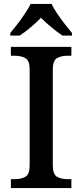

<svg xmlns="http://www.w3.org/2000/svg" viewBox="-20 -951 416 971"><path d="M35 0V-45H56Q87 -45 108.5 -57Q130 -69 130 -115V-599Q130 -645 108.5 -657Q87 -669 56 -669H35V-714H341V-669H320Q290 -669 268.5 -657Q247 -645 247 -599V-115Q247 -69 268.5 -57Q290 -45 320 -45H341V0ZM32 -784Q48 -803 68 -829Q88 -855 106 -882Q124 -909 135 -931H241Q251 -909 269.5 -882Q288 -855 308 -829Q328 -803 344 -784V-771H296Q270 -788 240 -813Q210 -838 187 -861Q165 -838 135.5 -813Q106 -788 79 -771H32Z"/></svg>

Font: Noto Serif Bengali Medium
Style: Regular
Weight: 500
Designer: Juan Bruce, Universal Thirst, Indian Type Foundry and the Monotype Design Team.
Foundry: Monotype Imaging Inc.
Version: Version 2.003; ttfautohint (v1.8.4.7-5d5b)